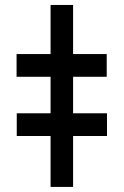

<svg xmlns="http://www.w3.org/2000/svg" viewBox="-20 -734 485 754"><path d="M267 -714.5H178.6V-521.7H45.1V-432.5H178.6V-289.1H45.8V-199.9H178.6V0H267V-199.9H400.2V-289.1H267V-432.5H399.1V-521.7H267Z"/></svg>

Font: Magic Ui Pro
Style: Bold
Weight: 700
Designer: Stefan Endress, Andreas Faust
Version: Version 1.000;FEAKit 1.0